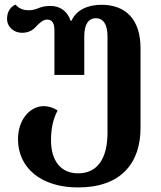

<svg xmlns="http://www.w3.org/2000/svg" viewBox="-20 -570 705 843"><path d="M323 253C511 253 597 146 597 -8V-358C597 -484 533 -549 425 -549C364 -549 314 -525 294 -479H290C275 -523 242 -544 201 -544C179 -544 163 -540 148 -534C134 -528 121 -525 106 -525C86 -525 65 -530 48 -550C27 -540 11 -520 11 -488C11 -448 45 -426 76 -426C106 -426 125 -438 138 -453C153 -469 169 -484 187 -484C210 -484 219 -467 219 -436V-241H350V-411C350 -462 368 -490 401 -490C434 -490 452 -462 452 -411V12C452 126 408 191 323 191C246 191 204 135 204 46C204 -17 217 -54 233 -85C213 -98 192 -104 172 -104C112 -104 59 -45 59 41C59 166 159 253 323 253Z"/></svg>

Font: Noto Serif Georgian SemiCondensed Bold
Style: Regular
Weight: 700
Width: 4
Designer: Monotype Design Team, Akaki Razmadze
Foundry: Google LLC
Version: Version 2.003